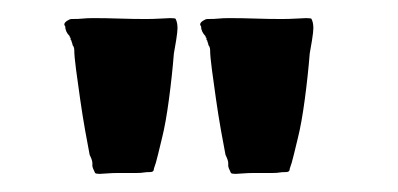

<svg xmlns="http://www.w3.org/2000/svg" viewBox="-20 -732 439 212"><path d="M79 -561Q77 -571 74 -588Q71 -605 68.5 -622.5Q66 -640 64 -655Q62 -670 62 -677Q62 -679 61 -681Q60 -682 60 -683Q60 -684 59 -686V-687L58 -688V-689V-690L57 -691V-692Q52 -697 52 -703Q51 -704 51 -705Q51 -707 54 -709Q57 -711 59 -711Q67 -711 71.5 -711.5Q76 -712 83 -712Q97 -712 112 -711.5Q127 -711 141 -711Q149 -711 157.5 -711.5Q166 -712 168 -712Q174 -712 174 -711Q176 -707 176 -701Q176 -697 174.5 -687.5Q173 -678 172 -673Q170 -648 166.5 -622Q163 -596 159 -580Q157 -572 154.5 -561.5Q152 -551 150 -546Q150 -542 146 -542Q141 -542 138.5 -541.5Q136 -541 131 -541H111Q104 -541 98 -540.5Q92 -540 90 -540Q86 -540 85 -541Q82 -547 82 -549V-552Q82 -555 79 -561ZM229 -561Q227 -571 224 -588Q221 -605 218.5 -622.5Q216 -640 214 -655Q212 -670 212 -677Q212 -679 211 -681Q210 -682 210 -683Q210 -684 209 -686V-687L208 -688V-689V-690L207 -691V-692Q202 -697 202 -703Q201 -704 201 -705Q201 -707 204 -709Q207 -711 209 -711Q217 -711 221.5 -711.5Q226 -712 233 -712Q247 -712 262 -711.5Q277 -711 291 -711Q299 -711 307.5 -711.5Q316 -712 318 -712Q324 -712 324 -711Q326 -707 326 -701Q326 -697 324.5 -687.5Q323 -678 322 -673Q320 -648 316.5 -622Q313 -596 309 -580Q307 -572 304.5 -561.5Q302 -551 300 -546Q300 -542 296 -542Q291 -542 288.5 -541.5Q286 -541 281 -541H261Q254 -541 248 -540.5Q242 -540 240 -540Q236 -540 235 -541Q232 -547 232 -549V-552Q232 -555 229 -561Z"/></svg>

Font: Kirang Haerang sl
Style: Regular
Weight: 400
Version: Version 1.00